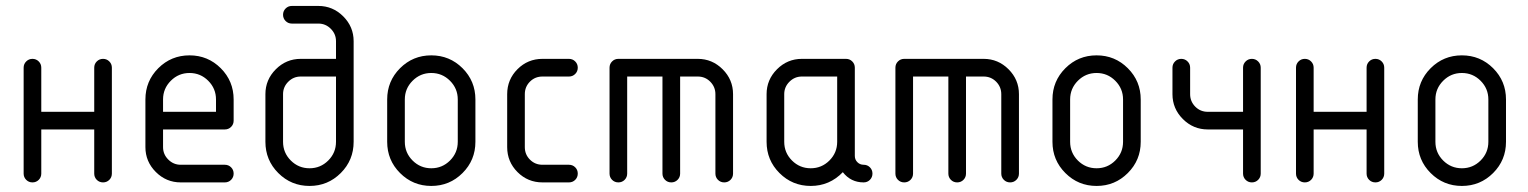

<svg xmlns="http://www.w3.org/2000/svg" viewBox="-20 -608 5093 640"><path d="M117.6 -382.4V-235.3H294.1V-382.4Q294.1 -394.7 302.6 -403.2Q311.2 -411.8 323.5 -411.8Q335.9 -411.8 344.4 -403.2Q352.9 -394.7 352.9 -382.4V-29.4Q352.9 -17.1 344.4 -8.5Q335.9 0 323.5 0Q311.2 0 302.6 -8.5Q294.1 -17.1 294.1 -29.4V-176.5H117.6V-29.4Q117.6 -17.1 109.1 -8.5Q100.6 0 88.2 0Q75.9 0 67.4 -8.5Q58.8 -17.1 58.8 -29.4V-382.4Q58.8 -394.7 67.4 -403.2Q75.9 -411.8 88.2 -411.8Q100.6 -411.8 109.1 -403.2Q117.6 -394.7 117.6 -382.4Z M758.8 -276.5V-205.9Q758.8 -193.5 750.3 -185Q741.8 -176.5 729.4 -176.5H523.5V-117.6Q523.5 -93.5 540.9 -76.2Q558.2 -58.8 582.4 -58.8H729.4Q741.8 -58.8 750.3 -50.3Q758.8 -41.8 758.8 -29.4Q758.8 -17.1 750.3 -8.5Q741.8 0 729.4 0H582.4Q534.1 0 499.4 -34.7Q464.7 -69.4 464.7 -117.6V-276.5Q464.7 -337.6 507.6 -380.6Q550.6 -423.5 611.8 -423.5Q672.9 -423.5 715.9 -380.6Q758.8 -337.6 758.8 -276.5ZM523.5 -276.5V-235.3H700V-276.5Q700 -312.9 674.1 -338.8Q648.2 -364.7 611.8 -364.7Q575.3 -364.7 549.4 -338.8Q523.5 -312.9 523.5 -276.5Z M952.9 -588.2H1041.2Q1089.4 -588.2 1124.1 -553.5Q1158.8 -518.8 1158.8 -470.6V-135.3Q1158.8 -74.1 1115.9 -31.2Q1072.9 11.8 1011.8 11.8Q950.6 11.8 907.6 -31.2Q864.7 -74.1 864.7 -135.3V-294.1Q864.7 -342.4 899.4 -377.1Q934.1 -411.8 982.4 -411.8H1100V-470.6Q1100 -494.7 1082.6 -512.1Q1065.3 -529.4 1041.2 -529.4H952.9Q940.6 -529.4 932.1 -537.9Q923.5 -546.5 923.5 -558.8Q923.5 -571.2 932.1 -579.7Q940.6 -588.2 952.9 -588.2ZM982.4 -352.9Q958.2 -352.9 940.9 -335.6Q923.5 -318.2 923.5 -294.1V-135.3Q923.5 -98.8 949.4 -72.9Q975.3 -47.1 1011.8 -47.1Q1048.2 -47.1 1074.1 -72.9Q1100 -98.8 1100 -135.3V-352.9Z M1564.7 -276.5V-135.3Q1564.7 -74.1 1521.8 -31.2Q1478.8 11.8 1417.6 11.8Q1356.5 11.8 1313.5 -31.2Q1270.6 -74.1 1270.6 -135.3V-276.5Q1270.6 -337.6 1313.5 -380.6Q1356.5 -423.5 1417.6 -423.5Q1478.8 -423.5 1521.8 -380.6Q1564.7 -337.6 1564.7 -276.5ZM1329.4 -276.5V-135.3Q1329.4 -98.8 1355.3 -72.9Q1381.2 -47.1 1417.6 -47.1Q1454.1 -47.1 1480 -72.9Q1505.9 -98.8 1505.9 -135.3V-276.5Q1505.9 -312.9 1480 -338.8Q1454.1 -364.7 1417.6 -364.7Q1381.2 -364.7 1355.3 -338.8Q1329.4 -312.9 1329.4 -276.5Z M1729.4 -117.6Q1729.4 -92.9 1746.5 -75.9Q1763.5 -58.8 1788.2 -58.8H1876.5Q1888.8 -58.8 1897.4 -50.3Q1905.9 -41.8 1905.9 -29.4Q1905.9 -17.1 1897.4 -8.5Q1888.8 0 1876.5 0H1788.2Q1739.4 0 1705 -34.4Q1670.6 -68.8 1670.6 -117.6V-294.1Q1670.6 -342.9 1705 -377.4Q1739.4 -411.8 1788.2 -411.8H1876.5Q1888.8 -411.8 1897.4 -403.2Q1905.9 -394.7 1905.9 -382.4Q1905.9 -370 1897.4 -361.5Q1888.8 -352.9 1876.5 -352.9H1788.2Q1763.5 -352.9 1746.5 -335.9Q1729.4 -318.8 1729.4 -294.1Z M2364.7 -294.1Q2364.7 -318.2 2347.6 -335.6Q2330.6 -352.9 2305.9 -352.9H2247.1V-29.4Q2247.1 -17.1 2238.5 -8.5Q2230 0 2217.6 0Q2205.3 0 2196.8 -8.5Q2188.2 -17.1 2188.2 -29.4V-352.9H2070.6V-29.4Q2070.6 -17.1 2062.1 -8.5Q2053.5 0 2041.2 0Q2028.8 0 2020.3 -8.5Q2011.8 -17.1 2011.8 -29.4V-382.4Q2011.8 -394.7 2020.3 -403.2Q2028.8 -411.8 2041.2 -411.8H2305.9Q2354.1 -411.8 2388.8 -377.1Q2423.5 -342.4 2423.5 -294.1V-29.4Q2423.5 -17.1 2415 -8.5Q2406.5 0 2394.1 0Q2381.8 0 2373.2 -8.5Q2364.7 -17.1 2364.7 -29.4Z M2652.9 -411.8H2800Q2812.4 -411.8 2820.9 -403.2Q2829.4 -394.7 2829.4 -382.4V-88.2Q2829.4 -75.9 2837.9 -67.4Q2846.5 -58.8 2858.8 -58.8Q2871.2 -58.8 2879.7 -50.3Q2888.2 -41.8 2888.2 -29.4Q2888.2 -17.1 2879.7 -8.5Q2871.2 0 2858.8 0Q2815.9 0 2789.4 -34.1Q2745.3 11.8 2682.4 11.8Q2621.2 11.8 2578.2 -31.2Q2535.3 -74.1 2535.3 -135.3V-294.1Q2535.3 -342.4 2570 -377.1Q2604.7 -411.8 2652.9 -411.8ZM2652.9 -352.9Q2628.8 -352.9 2611.5 -335.6Q2594.1 -318.2 2594.1 -294.1V-135.3Q2594.1 -98.8 2620 -72.9Q2645.9 -47.1 2682.4 -47.1Q2718.8 -47.1 2744.7 -72.9Q2770.6 -98.8 2770.6 -135.3V-352.9Z M3317.6 -294.1Q3317.6 -318.2 3300.6 -335.6Q3283.5 -352.9 3258.8 -352.9H3200V-29.4Q3200 -17.1 3191.5 -8.5Q3182.9 0 3170.6 0Q3158.2 0 3149.7 -8.5Q3141.2 -17.1 3141.2 -29.4V-352.9H3023.5V-29.4Q3023.5 -17.1 3015 -8.5Q3006.5 0 2994.1 0Q2981.8 0 2973.2 -8.5Q2964.7 -17.1 2964.7 -29.4V-382.4Q2964.7 -394.7 2973.2 -403.2Q2981.8 -411.8 2994.1 -411.8H3258.8Q3307.1 -411.8 3341.8 -377.1Q3376.5 -342.4 3376.5 -294.1V-29.4Q3376.5 -17.1 3367.9 -8.5Q3359.4 0 3347.1 0Q3334.7 0 3326.2 -8.5Q3317.6 -17.1 3317.6 -29.4Z M3782.4 -276.5V-135.3Q3782.4 -74.1 3739.4 -31.2Q3696.5 11.8 3635.3 11.8Q3574.1 11.8 3531.2 -31.2Q3488.2 -74.1 3488.2 -135.3V-276.5Q3488.2 -337.6 3531.2 -380.6Q3574.1 -423.5 3635.3 -423.5Q3696.5 -423.5 3739.4 -380.6Q3782.4 -337.6 3782.4 -276.5ZM3547.1 -276.5V-135.3Q3547.1 -98.8 3572.9 -72.9Q3598.8 -47.1 3635.3 -47.1Q3671.8 -47.1 3697.6 -72.9Q3723.5 -98.8 3723.5 -135.3V-276.5Q3723.5 -312.9 3697.6 -338.8Q3671.8 -364.7 3635.3 -364.7Q3598.8 -364.7 3572.9 -338.8Q3547.1 -312.9 3547.1 -276.5Z M4123.5 -176.5H4005.9Q3957.6 -176.5 3922.9 -211.2Q3888.2 -245.9 3888.2 -294.1V-382.4Q3888.2 -394.7 3896.8 -403.2Q3905.3 -411.8 3917.6 -411.8Q3930 -411.8 3938.5 -403.2Q3947.1 -394.7 3947.1 -382.4V-294.1Q3947.1 -270 3964.1 -252.6Q3981.2 -235.3 4005.9 -235.3H4123.5V-382.4Q4123.5 -394.7 4132.1 -403.2Q4140.6 -411.8 4152.9 -411.8Q4165.3 -411.8 4173.8 -403.2Q4182.4 -394.7 4182.4 -382.4V-29.4Q4182.4 -17.1 4173.8 -8.5Q4165.3 0 4152.9 0Q4140.6 0 4132.1 -8.5Q4123.5 -17.1 4123.5 -29.4Z M4358.8 -382.4V-235.3H4535.3V-382.4Q4535.3 -394.7 4543.8 -403.2Q4552.4 -411.8 4564.7 -411.8Q4577.1 -411.8 4585.6 -403.2Q4594.1 -394.7 4594.1 -382.4V-29.4Q4594.1 -17.1 4585.6 -8.5Q4577.1 0 4564.7 0Q4552.4 0 4543.8 -8.5Q4535.3 -17.1 4535.3 -29.4V-176.5H4358.8V-29.4Q4358.8 -17.1 4350.3 -8.5Q4341.8 0 4329.4 0Q4317.1 0 4308.5 -8.5Q4300 -17.1 4300 -29.4V-382.4Q4300 -394.7 4308.5 -403.2Q4317.1 -411.8 4329.4 -411.8Q4341.8 -411.8 4350.3 -403.2Q4358.8 -394.7 4358.8 -382.4Z M5000 -276.5V-135.3Q5000 -74.1 4957.1 -31.2Q4914.1 11.8 4852.9 11.8Q4791.8 11.8 4748.8 -31.2Q4705.9 -74.1 4705.9 -135.3V-276.5Q4705.9 -337.6 4748.8 -380.6Q4791.8 -423.5 4852.9 -423.5Q4914.1 -423.5 4957.1 -380.6Q5000 -337.6 5000 -276.5ZM4764.7 -276.5V-135.3Q4764.7 -98.8 4790.6 -72.9Q4816.5 -47.1 4852.9 -47.1Q4889.4 -47.1 4915.3 -72.9Q4941.2 -98.8 4941.2 -135.3V-276.5Q4941.2 -312.9 4915.3 -338.8Q4889.4 -364.7 4852.9 -364.7Q4816.5 -364.7 4790.6 -338.8Q4764.7 -312.9 4764.7 -276.5Z"/></svg>

Font: OpenGost Type B TT
Style: Regular
Weight: 400
Version: Version 0.3